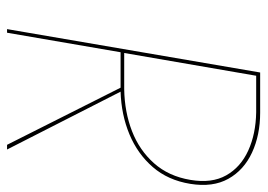

<svg xmlns="http://www.w3.org/2000/svg" viewBox="-124 -616 740 531"><g transform="rotate(90 245.5 -350.0)"><path d="M126 -324 189 -689H290Q350 -688 396 -667Q442 -646 464.5 -606Q487 -566 477 -507Q467 -447 431 -406.5Q395 -366 342 -345.5Q289 -325 226 -324ZM124 -314H222L380 0H393L233 -314Q297 -316 351 -338.5Q405 -361 441.5 -403Q478 -445 488 -507Q498 -569 474 -612Q450 -655 401.5 -677.5Q353 -700 291 -700H191H182H180L60 0H70Z"/></g></svg>

Font: Jost* 200 Hairline Italic
Style: Italic
Weight: 100
Italic angle: -10°
Version: Version 3.200; ttfautohint (v0.97) -l 8 -r 50 -G 200 -x 14 -